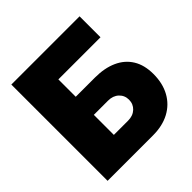

<svg xmlns="http://www.w3.org/2000/svg" viewBox="-192 -877 1026 1026"><g transform="rotate(-45 321.5 -364.0)"><path d="M44.4 0V-727.5H560.1V-569.3H241.7V-438H387.2Q459 -438 511.7 -414.3Q564.5 -390.6 593 -344.5Q621.6 -298.3 621.6 -230Q621.6 -159.7 593 -107.9Q564.5 -56.2 512 -28.1Q459.5 0 387.2 0ZM241.7 -149.9H349.1Q386.2 -149.9 409.2 -171.4Q432.1 -192.9 432.1 -225.6Q432.1 -258.3 409.2 -279.8Q386.2 -301.3 349.1 -301.3H241.7Z"/></g></svg>

Font: Inter 20pt Black
Style: Regular
Weight: 900
Version: Version 4.001;git-66647c0bb